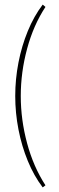

<svg xmlns="http://www.w3.org/2000/svg" viewBox="-20 -700 257 832"><path d="M165 -680 177 -670Q125 -591 97.5 -489Q70 -387 70 -284Q70 -181 97.5 -79Q125 23 177 103L165 112Q127 62 100.5 -2.5Q74 -67 60 -139Q46 -211 46 -284Q46 -357 60 -429Q74 -501 100.5 -565.5Q127 -630 165 -680Z"/></svg>

Font: Grenze Gotisch Thin
Style: Regular
Weight: 100
Designer: Renata Polastri
Foundry: Omnibus-Type
Version: Version 1.001